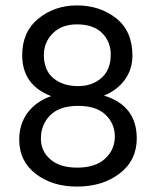

<svg xmlns="http://www.w3.org/2000/svg" viewBox="-20 -681 576 709"><path d="M485 -170Q485 -89 422 -40.5Q359 8 264 8Q173 8 112 -39Q51 -86 51 -165Q51 -224 82.5 -265.5Q114 -307 169 -326Q62 -367 62 -477Q62 -564 122 -612.5Q182 -661 264 -661Q349 -661 409 -613.5Q469 -566 469 -476Q469 -425 441 -386.5Q413 -348 364 -328Q485 -291 485 -170ZM131 -169Q131 -123 166 -92.5Q201 -62 265 -62Q332 -62 368 -95Q404 -128 404 -177Q404 -225 369 -258Q334 -291 265 -290Q198 -289 164.5 -254.5Q131 -220 131 -169ZM142 -478Q142 -421 177.5 -392Q213 -363 268 -363Q321 -363 355 -393.5Q389 -424 389 -479Q389 -527 357 -559Q325 -591 264 -591Q208 -591 175 -558Q142 -525 142 -478Z"/></svg>

Font: Hind Siliguri
Style: Regular
Weight: 400
Designer: Jyotish Sonowal
Foundry: Indian Type Foundry
Version: Version 1.000;PS 1.0;hotconv 1.0.86;makeotf.lib2.5.63406; tt